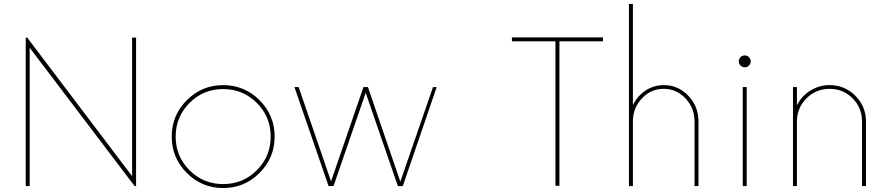

<svg xmlns="http://www.w3.org/2000/svg" viewBox="-20 -940 4495 970"><path d="M647.5 -750H667.5V0H660L130 -698.8V0H110V-750H117.5L647.5 -50Z M1291.2 -66.2Q1215 10 1107.5 10Q1000 10 923.8 -66.2Q847.5 -142.5 847.5 -250Q847.5 -357.5 923.8 -433.8Q1000 -510 1107.5 -510Q1215 -510 1291.2 -433.8Q1367.5 -357.5 1367.5 -250Q1367.5 -142.5 1291.2 -66.2ZM937.5 -80Q1007.5 -10 1107.5 -10Q1207.5 -10 1277.5 -80Q1347.5 -150 1347.5 -250Q1347.5 -350 1277.5 -420Q1207.5 -490 1107.5 -490Q1007.5 -490 937.5 -420Q867.5 -350 867.5 -250Q867.5 -150 937.5 -80Z M2167.5 -500H2186.2L2015 0H1990L1827.5 -471.2L1665 0H1640L1467.5 -500H1488.8L1652.5 -23.8L1816.2 -500H1838.8L2002.5 -22.5Z M3026.2 -751.2V-731.2H2806.2V-1.2H2786.2V-731.2H2566.2V-751.2Z M3333.8 -510Q3406.2 -510 3457.5 -456.2Q3508.8 -402.5 3508.8 -326.2V0H3488.8V-326.2Q3488.8 -395 3443.1 -443.1Q3397.5 -491.2 3332.5 -491.2Q3268.8 -491.2 3223.1 -443.1Q3177.5 -395 3177.5 -326.2V0H3157.5V-920H3177.5V-408.8Q3200 -455 3241.2 -482.5Q3282.5 -510 3333.8 -510Z M3763.8 -608.8Q3755 -600 3742.5 -600Q3730 -600 3721.2 -608.8Q3712.5 -617.5 3712.5 -630Q3712.5 -642.5 3721.2 -651.2Q3730 -660 3742.5 -660Q3755 -660 3763.8 -651.2Q3772.5 -642.5 3772.5 -630Q3772.5 -617.5 3763.8 -608.8ZM3732.5 0V-500H3752.5V0Z M4171.2 -510Q4247.5 -510 4301.2 -456.2Q4355 -402.5 4355 -326.2V0H4335V-326.2Q4335 -395 4287.5 -443.1Q4240 -491.2 4171.2 -491.2Q4102.5 -491.2 4054.4 -443.1Q4006.2 -395 4006.2 -326.2V0H3986.2V-500H4006.2V-407.5Q4028.8 -453.8 4073.1 -481.9Q4117.5 -510 4171.2 -510Z"/></svg>

Font: Now Thin
Style: Regular
Weight: 250
Designer: Alfredo Marco Pradil
Foundry: Alfredo Marco Pradil
Version: Version 1.002;PS 001.002;hotconv 1.0.88;makeotf.lib2.5.64775